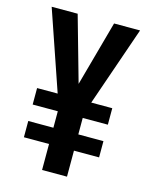

<svg xmlns="http://www.w3.org/2000/svg" viewBox="-109 -785 672 856"><g transform="rotate(15 227.0 -357.0)"><path d="M227 -413 142 -714H22L148 -347H53V-271H169V-195H53V-120H169V0H284V-120H400V-195H284V-271H400V-347H303L430 -714H310Z"/></g></svg>

Font: Noto Sans Khmer ExtraCondensed SemiBold
Style: Regular
Weight: 600
Width: 2
Designer: Danh Hong and the Monotype Design Team
Foundry: Monotype Imaging Inc.
Version: Version 2.004